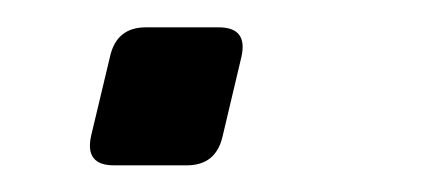

<svg xmlns="http://www.w3.org/2000/svg" viewBox="-20 -124 333 144"><path d="M65.4 0Q43.5 0 48.3 -22L62.5 -81.5Q67.4 -103.5 89.4 -103.5H144Q166 -103.5 161.1 -81.5L147 -22Q142.1 0 120.1 0Z"/></svg>

Font: Istok Web
Style: BoldItalic
Weight: 700
Italic angle: -13°
Designer: Andrey V. Panov
Foundry: Andrey V. Panov
Version: Version 1.0.2g